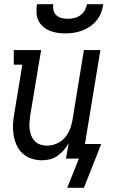

<svg xmlns="http://www.w3.org/2000/svg" viewBox="-20 -760 540 920"><path d="M293 -600Q273 -600 253.5 -603Q234 -606 216.5 -613.5Q199 -621 185 -633.5Q171 -646 163.5 -663Q156 -680 155 -700Q154 -720 157 -740H235Q233 -725 236.5 -710.5Q240 -696 250.5 -686.5Q261 -677 275.5 -673.5Q290 -670 305 -670Q320 -670 335.5 -673.5Q351 -677 364.5 -686.5Q378 -696 386 -710Q394 -724 397 -740H475Q472 -719 464.5 -699.5Q457 -680 443.5 -663Q430 -646 412 -633.5Q394 -621 374 -613.5Q354 -606 333.5 -603Q313 -600 293 -600ZM382 140H302L358 0H296L309 -74Q299 -56 285.5 -40.5Q272 -25 255 -13Q238 -1 218.5 3.5Q199 8 180 8Q154 8 129.5 -0.5Q105 -9 87 -26Q69 -43 59 -66Q49 -89 45 -114.5Q41 -140 42.5 -166.5Q44 -193 49 -219L87 -450H46V-520H177L125 -208Q123 -191 121.5 -174Q120 -157 122 -141Q124 -125 130 -110Q136 -95 146.5 -84Q157 -73 172.5 -67.5Q188 -62 204 -62Q227 -62 249.5 -71Q272 -80 288.5 -98Q305 -116 314 -138Q323 -160 327 -183L382 -520H461L387 -70H465Z"/></svg>

Font: Iosevka Gothic
Style: Italic
Weight: 400
Italic angle: -9°
Monospace: yes
Designer: Belleve Invis
Foundry: Belleve Invis
Version: Version 15.5.1; ttfautohint (v1.8.4)